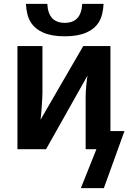

<svg xmlns="http://www.w3.org/2000/svg" viewBox="-20 -764 657 983"><path d="M617.2 -92.8 511.7 199.2H394L473.6 0H418.5V-268.6Q418.5 -293 421.9 -328.6Q425.3 -364.3 428.2 -377.4L215.8 0H69.3V-528.3H197.3V-291Q197.3 -268.6 193.8 -219.2Q190.4 -169.9 187.5 -150.9L406.2 -528.3H545.4V-92.8ZM311.5 -578.1Q245.1 -578.1 202.4 -596.7Q159.7 -615.2 137.7 -649.7Q115.7 -684.1 112.8 -744.1H222.2Q227.1 -647 311.5 -647Q396 -647 400.9 -744.1H510.3Q507.3 -684.6 485.6 -649.9Q463.9 -615.2 420.7 -596.7Q377.4 -578.1 311.5 -578.1Z"/></svg>

Font: Arial
Style: Bold
Weight: 700
Designer: Steve Matteson
Foundry: Ascender Corporation
Version: Version 2.00.3